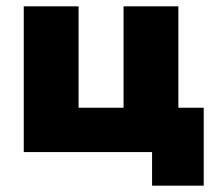

<svg xmlns="http://www.w3.org/2000/svg" viewBox="-20 -480 678 606"><path d="M543 -140H623V106H460V0H55V-460H228V-140H370V-460H543Z"/></svg>

Font: Jost* Heavy
Style: Regular
Weight: 800
Version: Version 3.7